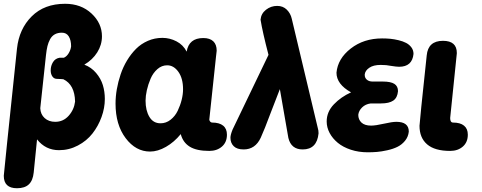

<svg xmlns="http://www.w3.org/2000/svg" viewBox="-61 -790 2548 1015"><path d="M134.8 -53.2 117.2 122.1Q112.8 164.6 91.3 184.8Q69.8 205.1 28.8 205.1Q-41 205.1 -41 139.2Q-41 129.9 28.8 -533.2Q40 -637.2 106.7 -703.6Q173.3 -770 283.2 -770Q367.7 -770 422.9 -718.5Q478 -667 478 -598.1Q478 -552.7 453.1 -513.2Q428.2 -473.6 384.8 -448.2Q421.9 -434.1 447 -404.3Q472.2 -374.5 482.7 -340.1Q493.2 -305.7 493.2 -267.1Q493.2 -219.2 475.8 -171.4Q458.5 -123.5 428 -84.5Q397.5 -45.4 350.8 -20.8Q304.2 3.9 251 3.9Q179.7 3.9 134.8 -53.2ZM182.1 -499 151.9 -217.8Q153.3 -185.5 175 -165.8Q196.8 -146 231 -146Q273.4 -146 302 -178Q330.6 -210 335.9 -252.9Q334 -342.3 273.9 -371.1Q272 -371.1 262 -372.1Q252 -373 240.2 -373Q224.6 -373 215.8 -386Q207 -398.9 207 -418Q207 -441.9 219.2 -461.7Q231.4 -481.4 254.9 -484.9H276.9Q291.5 -491.2 302 -508.5Q312.5 -525.9 314.9 -544.9Q314.9 -577.6 302.7 -597.4Q290.5 -617.2 266.1 -617.2Q244.1 -617.2 228.5 -608.4Q212.9 -599.6 203.6 -582.3Q194.3 -564.9 189.7 -545.7Q185.1 -526.4 182.1 -499Z M1013.7 -588.9Q1048.3 -588.9 1066.4 -571.8Q1084.5 -554.7 1084.5 -522L1080.6 -487.8Q1073.7 -418 1045.4 -157.2Q1046.4 -151.4 1050.5 -146.7Q1054.7 -142.1 1060.5 -142.1Q1098.6 -142.1 1118.7 -125.7Q1138.7 -109.4 1138.7 -78.1Q1138.7 -38.1 1112.3 -15.1Q1085.9 7.8 1045.4 7.8Q978.5 7.8 942.4 -14.4Q906.2 -36.6 894.5 -81.1Q859.9 -38.6 816.4 -13.7Q772.9 11.2 732.4 11.2Q656.7 11.2 603.3 -59.6Q549.8 -130.4 549.8 -242.2Q549.8 -279.3 556.6 -318.6Q563.5 -357.9 576.7 -397Q589.8 -436 610.8 -470.7Q631.8 -505.4 658.4 -532Q685.1 -558.6 720.9 -574.2Q756.8 -589.8 797.4 -589.8Q836.4 -589.8 871.8 -571.5Q907.2 -553.2 925.8 -517.1Q937.5 -588.9 1013.7 -588.9ZM787.6 -138.2Q816.9 -138.2 840.8 -157Q864.7 -175.8 878.4 -204.3Q892.1 -232.9 899.4 -262.5Q906.7 -292 906.7 -317.9Q906.7 -375.5 882.1 -410.2Q857.4 -444.8 822.8 -444.8Q793.9 -444.8 771 -424.6Q748 -404.3 735.1 -374Q722.2 -343.8 715.3 -313.2Q708.5 -282.7 708.5 -257.8Q708.5 -206.1 728.8 -172.1Q749 -138.2 787.6 -138.2Z M1168.5 -105 1358.4 -500Q1326.7 -621.6 1316.4 -686Q1319.3 -718.3 1345.2 -738.5Q1371.1 -758.8 1404.3 -758.8Q1435.1 -758.8 1455.1 -739Q1475.1 -719.2 1481.4 -690.9L1619.1 -112.8Q1623 -101.1 1623 -85Q1614.7 0 1539.1 0Q1478 0 1463.4 -61L1418.5 -318.8Q1413.1 -306.2 1370.1 -193.8Q1336.9 -104.5 1317.4 -62Q1288.6 0 1227.1 0Q1191.9 0 1174.6 -17.1Q1157.2 -34.2 1157.2 -62Q1157.2 -77.1 1168.5 -105Z M1882.8 15.1Q1835 15.1 1793.7 1.5Q1752.4 -12.2 1724.9 -34.9Q1697.3 -57.6 1681.6 -86.9Q1666 -116.2 1666 -147.9Q1666 -198.7 1703.9 -238.3Q1741.7 -277.8 1794.9 -301.8Q1717.8 -344.7 1717.8 -405.8Q1724.6 -480 1793.2 -533.4Q1861.8 -586.9 1959 -586.9Q1981.4 -586.9 2002.2 -585Q2022.9 -583 2046.1 -577.4Q2069.3 -571.8 2086.2 -563Q2103 -554.2 2114 -539.3Q2125 -524.4 2125 -504.9Q2118.2 -437 2048.8 -437Q2035.6 -437 2004.9 -441.9Q1982.9 -446.8 1951.2 -446.8Q1913.1 -446.8 1891.4 -431.9Q1869.6 -417 1867.2 -397V-393.1Q1867.2 -378.4 1878.4 -368.7Q1889.6 -358.9 1909.2 -358.9H1962.9Q2004.4 -358.9 2023.7 -346.7Q2043 -334.5 2043 -308.1Q2040 -273.4 2018.1 -258.3Q1996.1 -243.2 1953.1 -243.2H1898.9Q1871.1 -239.7 1853.3 -222.2Q1835.4 -204.6 1833 -183.1Q1833 -157.7 1850.1 -141.8Q1867.2 -126 1900.9 -126Q1924.3 -126 1968.3 -136Q2012.2 -146 2034.2 -146Q2100.1 -146 2100.1 -94.2Q2097.2 -66.4 2080.1 -45.7Q2063 -24.9 2040 -13.7Q2017.1 -2.4 1986.3 4.4Q1955.6 11.2 1931.6 13.2Q1907.7 15.1 1882.8 15.1Z M2194.8 -497.1Q2202.1 -574.2 2280.8 -574.2Q2354 -574.2 2354 -509.8Q2354 -508.8 2353.8 -506.3Q2353.5 -503.9 2352.8 -496.6Q2352.1 -489.3 2351.1 -480L2318.8 -166Q2318.8 -142.1 2334 -142.1Q2372.1 -142.1 2392.1 -125.7Q2412.1 -109.4 2412.1 -78.1Q2412.1 -38.1 2385.7 -15.1Q2359.4 7.8 2318.8 7.8Q2237.3 7.8 2197 -26.9Q2156.7 -61.5 2156.7 -125Q2156.7 -140.1 2194.8 -497.1Z"/></svg>

Font: BPreplay
Style: Bold Italic
Weight: 700
Italic angle: -6°
Designer: Magenta/George Triantafyllakos
Foundry: Magenta/George Triantafyllakos
Version: Version 1.00